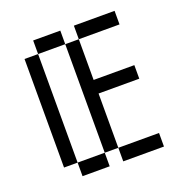

<svg xmlns="http://www.w3.org/2000/svg" viewBox="-116 -728 793 831"><g transform="rotate(-20 281.0 -312.5)"><path d="M250 -562.5V-62.5H312.5V-312.5H500V-375H312.5V-562.5ZM62.5 -62.5H125V-562.5H62.5ZM125 0H250V-62.5H125ZM125 -562.5H250V-625H125ZM312.5 0H500V-62.5H312.5ZM312.5 -562.5H500V-625H312.5Z"/></g></svg>

Font: ChillMoonMono
Style: Regular
Weight: 400
Designer: Warren2060
Foundry: ChillType
Version: Version 1.000;Glyphs 3.1.1 (3135)